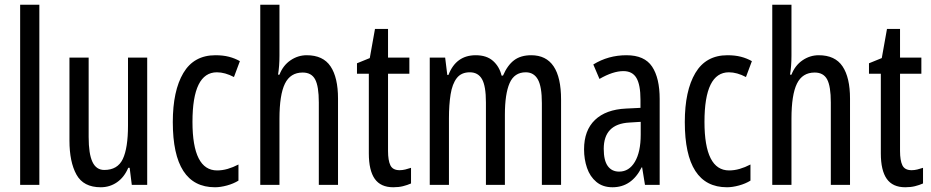

<svg xmlns="http://www.w3.org/2000/svg" viewBox="-20 -780 3928 810"><path d="M146 0H65V-760H146Z M601 -537V0H536L527 -72H521Q504 -32 473.5 -11Q443 10 405 10Q332 10 302.5 -43.5Q273 -97 273 -187V-537H354V-202Q354 -131 370 -97Q386 -63 420 -63Q476 -63 498 -109Q520 -155 520 -251V-537Z M887 10Q709 10 709 -265Q709 -397 753.5 -472Q798 -547 889 -547Q921 -547 946 -540.5Q971 -534 992 -522L967 -455Q929 -475 895 -475Q792 -475 792 -266Q792 -61 896 -61Q918 -61 940.5 -67.5Q963 -74 986 -86V-18Q965 -5 937.5 2.5Q910 10 887 10Z M1159 -545Q1159 -501 1153 -465H1159Q1174 -504 1205.5 -525.5Q1237 -547 1274 -547Q1343 -547 1374.5 -500Q1406 -453 1406 -364V0H1325V-348Q1325 -416 1309.5 -445Q1294 -474 1257 -474Q1205 -474 1182 -427Q1159 -380 1159 -279V0H1078V-760H1159Z M1666 -62Q1678 -62 1690 -65Q1702 -68 1714 -72V-6Q1698 1 1680 5.5Q1662 10 1639 10Q1586 10 1561 -25.5Q1536 -61 1536 -133V-469H1486V-513L1540 -535L1562 -658H1617V-537H1707V-469H1617V-143Q1617 -103 1627 -82.5Q1637 -62 1666 -62Z M2221 -547Q2347 -547 2347 -360V0H2266V-345Q2266 -415 2249 -445Q2232 -475 2198 -475Q2150 -475 2130 -429.5Q2110 -384 2110 -296V0H2030V-348Q2030 -417 2013.5 -446Q1997 -475 1962 -475Q1926 -475 1907 -450.5Q1888 -426 1881 -382Q1874 -338 1874 -281V0H1793V-537H1858L1867 -464H1872Q1904 -547 1987 -547Q2033 -547 2060 -523Q2087 -499 2096 -461H2102Q2121 -505 2149 -526Q2177 -547 2221 -547Z M2623 -547Q2699 -547 2731 -499Q2763 -451 2763 -362V0H2701L2689 -74H2687Q2645 10 2564 10Q2523 10 2496 -12.5Q2469 -35 2456.5 -71.5Q2444 -108 2444 -150Q2444 -230 2490 -274Q2536 -318 2621 -322L2682 -325V-360Q2682 -422 2665 -451Q2648 -480 2610 -480Q2566 -480 2509 -447L2483 -508Q2546 -547 2623 -547ZM2635 -263Q2527 -257 2527 -152Q2527 -103 2544 -79.5Q2561 -56 2592 -56Q2634 -56 2658.5 -97.5Q2683 -139 2683 -212V-266Z M3047 10Q2869 10 2869 -265Q2869 -397 2913.5 -472Q2958 -547 3049 -547Q3081 -547 3106 -540.5Q3131 -534 3152 -522L3127 -455Q3089 -475 3055 -475Q2952 -475 2952 -266Q2952 -61 3056 -61Q3078 -61 3100.5 -67.5Q3123 -74 3146 -86V-18Q3125 -5 3097.5 2.5Q3070 10 3047 10Z M3319 -545Q3319 -501 3313 -465H3319Q3334 -504 3365.5 -525.5Q3397 -547 3434 -547Q3503 -547 3534.5 -500Q3566 -453 3566 -364V0H3485V-348Q3485 -416 3469.5 -445Q3454 -474 3417 -474Q3365 -474 3342 -427Q3319 -380 3319 -279V0H3238V-760H3319Z M3826 -62Q3838 -62 3850 -65Q3862 -68 3874 -72V-6Q3858 1 3840 5.5Q3822 10 3799 10Q3746 10 3721 -25.5Q3696 -61 3696 -133V-469H3646V-513L3700 -535L3722 -658H3777V-537H3867V-469H3777V-143Q3777 -103 3787 -82.5Q3797 -62 3826 -62Z"/></svg>

Font: Noto Sans Myanmar ExtraCondensed
Style: Regular
Weight: 400
Width: 2
Designer: Monotype Design Team
Foundry: Monotype Imaging Inc.
Version: Version 2.107; ttfautohint (v1.8.4.7-5d5b)